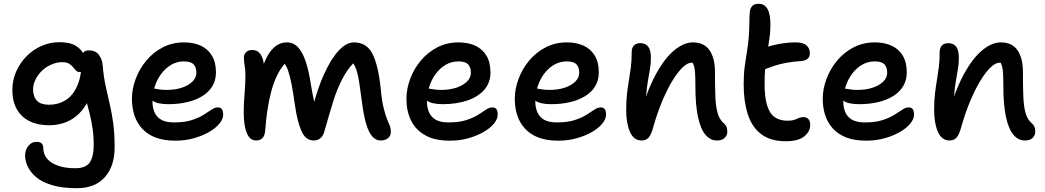

<svg xmlns="http://www.w3.org/2000/svg" viewBox="-20 -730 5498 1010"><path d="M385 260Q306 260 252.5 243.5Q199 227 169 201Q139 175 125.5 145Q112 115 112 89Q112 59 129 37.5Q146 16 172 16Q191 16 199.5 25Q208 34 208 51Q208 81 227.5 104.5Q247 128 285 141.5Q323 155 376 155Q432 155 452.5 124Q473 93 473 35Q473 -14 467 -54Q461 -94 452 -131Q444 -159 437 -188Q435 -184 433 -180Q410 -142 379 -117.5Q348 -93 312 -82Q276 -71 238 -71Q179 -71 135.5 -92.5Q92 -114 68.5 -155.5Q45 -197 45 -257Q45 -308 65 -353.5Q85 -399 119.5 -434Q154 -469 198.5 -488.5Q243 -508 292 -508Q344 -508 374 -492Q403 -475 417 -451Q417 -452 418 -453Q426 -465 448 -465Q483 -465 500.5 -441Q518 -417 520 -388Q525 -327 535.5 -278.5Q546 -230 557 -183.5Q568 -137 575.5 -82.5Q583 -28 583 45Q583 145 531 202.5Q479 260 385 260ZM406 -352Q404 -351 401 -351Q387 -351 379.5 -359Q372 -367 364 -377Q356 -387 343.5 -395Q331 -403 308 -403Q279 -403 251 -391Q223 -379 201.5 -358.5Q180 -338 167 -312Q154 -286 154 -260Q154 -221 174.5 -200Q195 -179 238 -179Q286 -179 325 -203Q364 -227 387 -280Q400 -310 406 -352Z M902 10Q843 10 800 -6Q757 -22 729 -52Q701 -82 687.5 -122Q674 -162 674 -210Q674 -262 693.5 -314.5Q713 -367 749 -410.5Q785 -454 835.5 -480.5Q886 -507 948 -507Q999 -507 1036.5 -489.5Q1074 -472 1095 -437Q1116 -402 1116 -349Q1116 -308 1097 -276.5Q1078 -245 1043.5 -224Q1009 -203 964 -192.5Q919 -182 866 -182Q808 -182 783 -200Q782 -200 782 -200Q782 -197 782 -195Q782 -164 793 -139Q804 -114 828.5 -100Q853 -86 895 -86Q951 -86 988 -98Q1025 -110 1050 -125.5Q1075 -141 1092.5 -153Q1110 -165 1126 -165Q1141 -165 1147.5 -155.5Q1154 -146 1154 -126Q1154 -104 1134.5 -80Q1115 -56 1080.5 -36Q1046 -16 1000.5 -3Q955 10 902 10ZM791 -264Q800 -263 811 -261Q827 -257 856 -257Q901 -257 936 -268.5Q971 -280 992 -300.5Q1013 -321 1013 -347Q1013 -377 998 -392Q983 -407 948 -407Q911 -407 881 -389.5Q851 -372 828.5 -342Q806 -312 794 -274Q792 -269 791 -264Z M1328 9Q1302 9 1288 -12Q1274 -33 1268 -66.5Q1262 -100 1262 -137Q1262 -186 1266.5 -237Q1271 -288 1271 -336Q1271 -362 1267 -384.5Q1263 -407 1263 -428Q1263 -444 1274.5 -455.5Q1286 -467 1306 -467Q1330 -467 1343.5 -453Q1357 -439 1364 -414Q1366 -404 1368 -394Q1376 -415 1385 -432Q1405 -469 1431 -488Q1457 -507 1488 -507Q1525 -507 1549 -480Q1573 -453 1589 -404Q1605 -355 1615 -288Q1625 -228 1633 -194Q1655 -274 1683 -336Q1719 -417 1760 -462Q1801 -507 1842 -507Q1909 -507 1939.5 -446.5Q1970 -386 1983 -262Q1989 -197 1998.5 -160Q2008 -123 2016.5 -102.5Q2025 -82 2030.5 -68.5Q2036 -55 2036 -37Q2036 -15 2021 -3Q2006 9 1982 9Q1958 9 1939 -11.5Q1920 -32 1906.5 -77Q1893 -122 1884 -194Q1876 -253 1870.5 -290Q1865 -327 1859 -348.5Q1853 -370 1846 -384Q1842 -391 1838 -397Q1806 -362 1783 -319Q1754 -265 1732.5 -195.5Q1711 -126 1687 -41Q1681 -16 1666 -3.5Q1651 9 1631 9Q1588 9 1566 -40Q1544 -89 1531 -180Q1522 -246 1513 -290.5Q1504 -335 1493 -366Q1486 -382 1478 -395Q1456 -370 1440 -338Q1420 -298 1407 -249.5Q1394 -201 1386.5 -149Q1379 -97 1375 -44Q1373 -16 1360.5 -3.5Q1348 9 1328 9Z M2346 10Q2267 10 2216.5 -18.5Q2166 -47 2142 -96.5Q2118 -146 2118 -210Q2118 -262 2137.5 -314.5Q2157 -367 2193 -410.5Q2229 -454 2279.5 -480.5Q2330 -507 2392 -507Q2443 -507 2480.5 -489.5Q2518 -472 2539 -437Q2560 -402 2560 -349Q2560 -294 2527 -257Q2494 -220 2437 -201Q2380 -182 2310 -182Q2252 -182 2227 -200Q2226 -200 2226 -200Q2226 -197 2226 -195Q2226 -164 2237 -139Q2248 -114 2272.5 -100Q2297 -86 2339 -86Q2395 -86 2432 -98Q2469 -110 2494 -125.5Q2519 -141 2536.5 -153Q2554 -165 2570 -165Q2585 -165 2591.5 -155.5Q2598 -146 2598 -126Q2598 -104 2578.5 -80Q2559 -56 2524.5 -36Q2490 -16 2444.5 -3Q2399 10 2346 10ZM2235 -264Q2244 -263 2255 -261Q2271 -257 2300 -257Q2345 -257 2380 -268.5Q2415 -280 2436 -300.5Q2457 -321 2457 -347Q2457 -377 2442 -392Q2427 -407 2392 -407Q2355 -407 2325 -389.5Q2295 -372 2272.5 -342Q2250 -312 2238 -274Q2236 -269 2235 -264Z M2916 10Q2857 10 2814 -6Q2771 -22 2743 -52Q2715 -82 2701.5 -122Q2688 -162 2688 -210Q2688 -262 2707.5 -314.5Q2727 -367 2763 -410.5Q2799 -454 2849.5 -480.5Q2900 -507 2962 -507Q3013 -507 3050.5 -489.5Q3088 -472 3109 -437Q3130 -402 3130 -349Q3130 -308 3111 -276.5Q3092 -245 3057.5 -224Q3023 -203 2978 -192.5Q2933 -182 2880 -182Q2822 -182 2797 -200Q2796 -200 2796 -200Q2796 -197 2796 -195Q2796 -164 2807 -139Q2818 -114 2842.5 -100Q2867 -86 2909 -86Q2965 -86 3002 -98Q3039 -110 3064 -125.5Q3089 -141 3106.5 -153Q3124 -165 3140 -165Q3155 -165 3161.5 -155.5Q3168 -146 3168 -126Q3168 -104 3148.5 -80Q3129 -56 3094.5 -36Q3060 -16 3014.5 -3Q2969 10 2916 10ZM2805 -264Q2814 -263 2825 -261Q2841 -257 2870 -257Q2915 -257 2950 -268.5Q2985 -280 3006 -300.5Q3027 -321 3027 -347Q3027 -377 3012 -392Q2997 -407 2962 -407Q2925 -407 2895 -389.5Q2865 -372 2842.5 -342Q2820 -312 2808 -274Q2806 -269 2805 -264Z M3751 9Q3717 9 3691.5 -20.5Q3666 -50 3652 -113.5Q3638 -177 3638 -279Q3638 -319 3636.5 -343.5Q3635 -368 3631 -383Q3628 -392 3624 -400Q3620 -400 3617 -400Q3597 -400 3571.5 -376Q3546 -352 3518.5 -307.5Q3491 -263 3465 -201.5Q3439 -140 3418 -67Q3407 -24 3393 -7.5Q3379 9 3355 9Q3314 9 3294 -36Q3274 -81 3274 -151Q3274 -201 3278.5 -238.5Q3283 -276 3288.5 -308.5Q3294 -341 3298.5 -375.5Q3303 -410 3303 -454Q3303 -478 3314.5 -490.5Q3326 -503 3349 -503Q3375 -503 3389.5 -485Q3404 -467 3404 -426Q3404 -395 3399 -366.5Q3394 -338 3388.5 -305.5Q3383 -273 3379 -229Q3379 -225 3378 -221Q3403 -290 3432 -343Q3477 -424 3527 -465.5Q3577 -507 3625 -507Q3684 -507 3712.5 -465.5Q3741 -424 3741 -353Q3741 -278 3743 -224.5Q3745 -171 3754.5 -137Q3764 -103 3784 -85Q3796 -75 3801 -64Q3806 -53 3806 -37Q3806 -19 3792.5 -5Q3779 9 3751 9Z M4113 13Q4033 13 3984 -24.5Q3935 -62 3913.5 -129.5Q3892 -197 3892 -286Q3892 -339 3897.5 -380.5Q3903 -422 3909.5 -460Q3916 -498 3919 -538Q3922 -584 3922 -612Q3922 -640 3924 -665Q3925 -683 3935.5 -696.5Q3946 -710 3971 -710Q4007 -710 4022 -673Q4037 -636 4031 -557Q4027 -521 4022 -491Q4022 -488 4021 -485Q4048 -493 4079 -499Q4125 -507 4166 -507Q4205 -507 4222.5 -491.5Q4240 -476 4240 -450Q4240 -431 4228.5 -421Q4217 -411 4195 -409Q4152 -406 4118.5 -400Q4085 -394 4057 -385Q4032 -377 4005 -366Q4002 -333 4002 -291Q4002 -218 4015.5 -175Q4029 -132 4055.5 -113.5Q4082 -95 4122 -95Q4146 -95 4159.5 -100Q4173 -105 4183 -109.5Q4193 -114 4206 -114Q4224 -114 4233 -103Q4242 -92 4242 -72Q4242 -38 4210.5 -12.5Q4179 13 4113 13Z M4536 10Q4477 10 4434 -6Q4391 -22 4363 -52Q4335 -82 4321.5 -122Q4308 -162 4308 -210Q4308 -262 4327.5 -314.5Q4347 -367 4383 -410.5Q4419 -454 4469.5 -480.5Q4520 -507 4582 -507Q4633 -507 4670.5 -489.5Q4708 -472 4729 -437Q4750 -402 4750 -349Q4750 -308 4731 -276.5Q4712 -245 4677.5 -224Q4643 -203 4598 -192.5Q4553 -182 4500 -182Q4442 -182 4417 -200Q4416 -200 4416 -200Q4416 -197 4416 -195Q4416 -164 4427 -139Q4438 -114 4462.5 -100Q4487 -86 4529 -86Q4585 -86 4622 -98Q4659 -110 4684 -125.5Q4709 -141 4726.5 -153Q4744 -165 4760 -165Q4775 -165 4781.5 -155.5Q4788 -146 4788 -126Q4788 -104 4768.5 -80Q4749 -56 4714.5 -36Q4680 -16 4634.5 -3Q4589 10 4536 10ZM4425 -264Q4434 -263 4445 -261Q4461 -257 4490 -257Q4535 -257 4570 -268.5Q4605 -280 4626 -300.5Q4647 -321 4647 -347Q4647 -377 4632 -392Q4617 -407 4582 -407Q4545 -407 4515 -389.5Q4485 -372 4462.5 -342Q4440 -312 4428 -274Q4426 -269 4425 -264Z M5371 9Q5337 9 5311.5 -20.5Q5286 -50 5272 -113.5Q5258 -177 5258 -279Q5258 -319 5256.5 -343.5Q5255 -368 5251 -383Q5248 -392 5244 -400Q5240 -400 5237 -400Q5217 -400 5191.5 -376Q5166 -352 5138.5 -307.5Q5111 -263 5085 -201.5Q5059 -140 5038 -67Q5027 -24 5013 -7.5Q4999 9 4975 9Q4934 9 4914 -36Q4894 -81 4894 -151Q4894 -201 4898.5 -238.5Q4903 -276 4908.5 -308.5Q4914 -341 4918.5 -375.5Q4923 -410 4923 -454Q4923 -478 4934.5 -490.5Q4946 -503 4969 -503Q4995 -503 5009.5 -485Q5024 -467 5024 -426Q5024 -395 5019 -366.5Q5014 -338 5008.5 -305.5Q5003 -273 4999 -229Q4999 -225 4998 -221Q5023 -290 5052 -343Q5097 -424 5147 -465.5Q5197 -507 5245 -507Q5304 -507 5332.5 -465.5Q5361 -424 5361 -353Q5361 -278 5363 -224.5Q5365 -171 5374.5 -137Q5384 -103 5404 -85Q5416 -75 5421 -64Q5426 -53 5426 -37Q5426 -19 5412.5 -5Q5399 9 5371 9Z"/></svg>

Font: Shantell Sans Light Medium
Style: Regular
Weight: 500
Version: Version 1.008;[ac192a2d6]